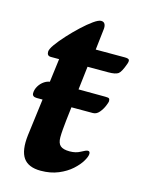

<svg xmlns="http://www.w3.org/2000/svg" viewBox="-96 -643 537 718"><g transform="rotate(15 172.0 -284.0)"><path d="M48 -243Q30 -243 30 -257Q30 -271 38 -284.5Q46 -298 59 -306.5Q72 -315 87 -315L294 -314Q306 -314 309 -311.5Q312 -309 312 -301Q312 -297 306 -282.5Q300 -268 289.5 -255.5Q279 -243 265 -243ZM132 16Q84 16 64.5 -12Q45 -40 52 -100L91 -405H59Q44 -405 44 -421Q44 -431 57.5 -450Q71 -469 92 -492Q113 -515 135.5 -536Q158 -557 177 -570.5Q196 -584 206 -584Q217 -584 221 -575.5Q225 -567 223 -554L214 -475H326Q341 -475 343.5 -470Q346 -465 342 -454Q330 -420 319.5 -412.5Q309 -405 281 -405H201L176 -191Q174 -172 172.5 -155Q171 -138 171 -124Q171 -101 182 -91.5Q193 -82 218 -82Q242 -82 259.5 -92Q277 -102 284 -102Q292 -102 292 -92Q292 -82 281.5 -64Q271 -46 250.5 -27.5Q230 -9 200 3.5Q170 16 132 16Z"/></g></svg>

Font: Alkatra
Style: Regular
Weight: 400
Designer: Suman Bhandary
Version: Version 1.100;gftools[0.9.22]